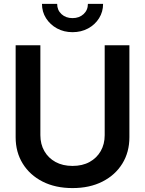

<svg xmlns="http://www.w3.org/2000/svg" viewBox="-20 -962 751 994"><path d="M355.5 11.7Q266.6 11.7 200.4 -22Q134.3 -55.7 97.7 -115Q61 -174.3 61 -251.5V-727.5H189V-262.2Q189 -215.8 209.5 -179.9Q230 -144 267.3 -123.5Q304.7 -103 355.5 -103Q406.7 -103 443.8 -123.5Q481 -144 501.5 -179.9Q522 -215.8 522 -262.2V-727.5H649.9V-251.5Q649.9 -174.3 613.3 -115Q576.7 -55.7 510.5 -22Q444.3 11.7 355.5 11.7ZM355.5 -795.4Q311 -795.4 275.1 -814.9Q239.3 -834.5 218.3 -867.7Q197.3 -900.9 197.3 -941.9H275.9Q275.9 -909.7 298.3 -888.9Q320.8 -868.2 355.5 -868.2Q390.1 -868.2 412.6 -888.9Q435.1 -909.7 435.1 -941.9H513.7Q513.7 -900.9 492.9 -867.7Q472.2 -834.5 436.3 -814.9Q400.4 -795.4 355.5 -795.4Z"/></svg>

Font: Inter 28pt SemiBold
Style: Regular
Weight: 600
Designer: Rasmus Andersson
Foundry: rsms
Version: Version 4.001;git-66647c0bb